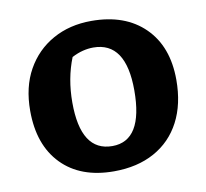

<svg xmlns="http://www.w3.org/2000/svg" viewBox="-67 -618 755 702"><g transform="rotate(-10 311.0 -267.0)"><path d="M302 11Q178 11 108 -61Q38 -133 38 -260Q38 -348 73.5 -411.5Q109 -475 171.5 -510Q234 -545 315 -545Q440 -545 512 -474Q584 -403 584 -279Q584 -189 550 -124Q516 -59 452.5 -24Q389 11 302 11ZM312 -81Q426 -81 426 -268Q426 -448 305 -448Q286 -448 266 -443Q246 -438 225 -427Q195 -352 195 -263Q195 -81 312 -81Z"/></g></svg>

Font: Piazzolla SC
Style: Bold
Weight: 700
Designer: Juan Pablo del Peral
Foundry: Huerta Tipografica
Version: Version 1.330